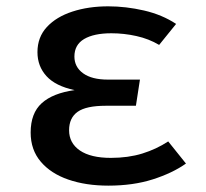

<svg xmlns="http://www.w3.org/2000/svg" viewBox="-20 -576 655 610"><path d="M411.8 -240H316.4Q253.8 -240 226.7 -220.8Q199.5 -201.5 199.5 -162.1Q199.5 -121.5 233.8 -97.9Q268.2 -74.4 332.3 -74.4Q387.2 -74.4 432.1 -88.2Q476.9 -102.1 514.4 -126.7L570.8 -56.4Q528.2 -26.2 465.6 -6.2Q403.1 13.8 324.1 13.8Q252.8 13.8 197.2 -5.4Q141.5 -24.6 109.5 -62.3Q77.4 -100 77.4 -154.9Q77.4 -216.4 112.6 -248.2Q147.7 -280 216.9 -289.7Q156.4 -302.6 127.7 -334.1Q99 -365.6 99 -410.3Q99 -457.9 129 -490.3Q159 -522.6 210 -539.2Q261 -555.9 323.6 -555.9Q380 -555.9 437.7 -542.6Q495.4 -529.2 539.5 -500L485.6 -433.3Q452.8 -452.8 413.3 -461.5Q373.8 -470.3 333.8 -470.3Q278.5 -470.3 247.4 -452.1Q216.4 -433.8 216.4 -396.4Q216.4 -363.1 244.1 -343.1Q271.8 -323.1 322.6 -323.1H424.6Z"/></svg>

Font: Fira Code Medium
Style: Regular
Weight: 500
Designer: Carrois Corporate, Edenspiekermann AG, Nikita Prokopov
Foundry: Carrois Corporate, Edenspiekermann AG, Nikita Prokopov
Version: Version 6.002